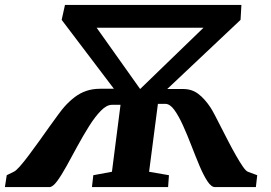

<svg xmlns="http://www.w3.org/2000/svg" viewBox="-46 -763 1106 783"><path d="M-26 0 -18.5 -48.5 10 -62.5Q18.5 -66 34.8 -84.2Q51 -102.5 71.2 -129.5Q91.5 -156.5 113.2 -186.8Q135 -217 155.2 -245.8Q175.5 -274.5 191.8 -296.2Q208 -318 216.5 -327.5Q237 -350.5 258.8 -367Q280.5 -383.5 305.8 -392.2Q331 -401 362.5 -401H418.5L205.5 -682L219 -743H938.5L935 -682L636 -400H701Q736.5 -400 762.5 -380.2Q788.5 -360.5 811.5 -326Q818 -316.5 829.5 -294.8Q841 -273 855.5 -244.2Q870 -215.5 885.8 -185.2Q901.5 -155 916.8 -128.2Q932 -101.5 944.5 -83.5Q957 -65.5 965 -62.5L1003 -48.5L997.5 0H830.5Q815.5 0 799.5 -24.5Q783.5 -49 767.2 -87.8Q751 -126.5 734.2 -170Q717.5 -213.5 700 -252Q682.5 -290.5 664.8 -315Q647 -339.5 628 -339.5H598L562 -62.5L643 -48.5L639.5 0H329L334.5 -48.5L410.5 -62.5L445.5 -335.5H410Q389 -335.5 365.2 -311.2Q341.5 -287 317.5 -248.8Q293.5 -210.5 270.2 -167.8Q247 -125 225.8 -86.5Q204.5 -48 186.8 -24Q169 0 155.5 0ZM525.5 -400 784 -650H348Z"/></svg>

Font: Merriweather ExtraBold
Style: Italic
Weight: 800
Italic angle: -7.8°
Version: Version 2.101